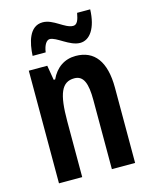

<svg xmlns="http://www.w3.org/2000/svg" viewBox="-113 -819 709 894"><g transform="rotate(-15 242.0 -372.5)"><path d="M94 -605H157C162 -641 176 -660 191 -660C223 -660 274 -606 324 -606C371 -606 406 -655 409 -745H346C340 -711 332 -691 313 -691C273 -691 231 -744 179 -744C114 -744 97 -667 94 -605ZM287 -553C233 -553 191 -524 167 -472H160L148 -543H59V0H171V-269C171 -402 193 -454 254 -454C299 -454 314 -413 314 -333V0H426V-363C426 -489 377 -553 287 -553Z"/></g></svg>

Font: Noto Sans Arabic UI XCn SmBd
Style: Regular
Weight: 600
Width: 2
Designer: Monotype Design Team, Nadine Chahine and Nizar Qandah
Foundry: Monotype Imaging Inc.
Version: Version 2.010